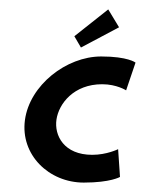

<svg xmlns="http://www.w3.org/2000/svg" viewBox="-20 -384 308 408"><path d="M235 -8 231 -67C231 -67 207 -55 176 -55C116 -55 95 -96 100 -130C105 -164 137 -205 197 -205C228 -205 248 -192 248 -192L268 -251C268 -251 252 -264 195 -264C121 -264 43 -203 33 -129C23 -55 84 4 158 4C215 4 235 -8 235 -8ZM138 -307 152 -283 233 -326 210 -364Z"/></svg>

Font: Hussar Tani
Style: DwaKurs
Weight: 700
Foundry: Cannot Into Space Fonts
Version: Version 0.92